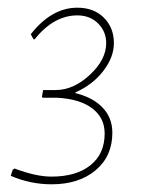

<svg xmlns="http://www.w3.org/2000/svg" viewBox="-20 -476 370 499"><path d="M114 3Q59 3 8 -19L13 -35L18 -38Q73 -17 114 -17Q178 -17 215 -46.5Q252 -76 252 -129Q252 -170 219.5 -194.5Q187 -219 128 -222H91L89 -224L92 -242H125Q171 -242 213.5 -281.5Q256 -321 256 -364Q256 -394 235 -415Q214 -436 181 -436Q120 -436 70 -374H67L60 -387Q114 -456 181 -456Q224 -456 250 -430Q276 -404 276 -364Q276 -327 248 -291Q220 -255 176 -236V-234Q221 -223 246.5 -196.5Q272 -170 272 -131Q272 -70 228.5 -33.5Q185 3 114 3Z"/></svg>

Font: Alegreya Sans Thin
Style: Italic
Weight: 100
Italic angle: -7°
Designer: Juan Pablo del Peral
Foundry: Huerta Tipografica
Version: Version 2.007